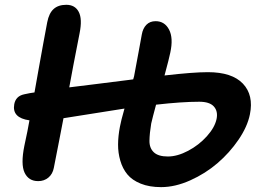

<svg xmlns="http://www.w3.org/2000/svg" viewBox="-20 -767 1089 796"><path d="M138.2 -16.1Q98.6 -16.1 82 -51Q65.4 -85.9 81.1 -163.1Q95.7 -230 102.1 -268.1Q28.8 -278.3 39.1 -335Q45.4 -368.7 80.1 -376Q106 -381.8 123 -383.8Q129.4 -419.9 140.1 -480Q150.9 -540 159.4 -586.9Q168 -633.8 175.8 -674.8Q183.1 -712.4 202.4 -729.7Q221.7 -747.1 254.9 -747.1Q291 -747.1 306.4 -717.8Q321.8 -688.5 310.1 -629.9Q280.3 -478.5 267.1 -404.8Q299.3 -408.7 378.2 -418.5Q457 -428.2 494.1 -433.1Q500.5 -434.1 513.2 -435.5Q525.9 -437 532.2 -438Q536.6 -451.2 538.1 -462.9Q544.4 -494.6 554.7 -552Q564.9 -609.4 567.9 -624Q572.3 -649.4 586.9 -664.3Q601.6 -679.2 625 -679.2Q662.6 -679.2 680.9 -644.3Q699.2 -609.4 686 -548.8Q681.6 -526.4 662.1 -454.1Q780.8 -467.8 841.8 -467.8Q941.9 -467.8 987.1 -420.2Q1032.2 -372.6 1016.1 -293Q1005.9 -242.2 969 -188Q932.1 -133.8 881.8 -90.6Q831.5 -47.4 768.8 -19.3Q706.1 8.8 647.9 8.8Q599.1 8.8 563.5 -5.6Q527.8 -20 508.1 -43.9Q488.3 -67.9 478.8 -100.8Q469.2 -133.8 469.5 -168.2Q469.7 -202.6 477.1 -241.2Q481.4 -265.6 496.1 -316.9Q297.4 -285.6 243.2 -276.9Q238.3 -251.5 224.1 -178Q210 -104.5 203.1 -70.8Q198.2 -45.4 180.7 -30.8Q163.1 -16.1 138.2 -16.1ZM606.9 -254.9Q600.1 -214.4 599.6 -183.8Q599.1 -153.3 617.7 -135.7Q636.2 -118.2 675.8 -118.2Q715.3 -118.2 760 -141.8Q804.7 -165.5 837.6 -202.1Q870.6 -238.8 877.9 -273.9Q884.3 -305.7 866.7 -325.4Q849.1 -345.2 806.2 -345.2Q734.4 -345.2 627 -333Q612.3 -278.8 606.9 -254.9Z"/></svg>

Font: Shantell Sans Irregular
Style: Italic
Weight: 600
Italic angle: -11.31°
Designer: Stephen Nixon, Anya Danilova, Shantell Martin
Foundry: Arrow Type
Version: Version 1.006;[9816181b4]